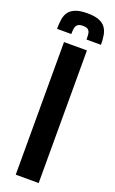

<svg xmlns="http://www.w3.org/2000/svg" viewBox="-187 -898 559 936"><g transform="rotate(20 93.0 -429.5)"><path d="M33 0V-688H152V0ZM93 -859Q131 -859 153.5 -850Q176 -841 187.5 -825Q199 -809 203 -786.5Q207 -764 207 -737H132Q132 -754 130.5 -766.5Q129 -779 121 -786.5Q113 -794 93 -794Q74 -794 65.5 -786.5Q57 -779 55 -766.5Q53 -754 53 -737H-21Q-21 -764 -17.5 -786.5Q-14 -809 -2.5 -825Q9 -841 32 -850Q55 -859 93 -859Z"/></g></svg>

Font: Saira UltraCondensed ExtraBold
Style: Regular
Weight: 800
Width: 1
Designer: Hector Gatti with collaboration of the Omnibus-Type team
Foundry: Omnibus-Type
Version: Version 1.101